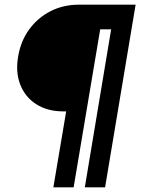

<svg xmlns="http://www.w3.org/2000/svg" viewBox="-20 -720 610 824"><path d="M209 84 264 -242H251Q184 -242 136 -272.5Q88 -303 67 -356.5Q46 -410 58 -478Q69 -544 105.5 -594Q142 -644 197 -672Q252 -700 319 -700H562L431 84H344L457 -594H410L296 84Z"/></svg>

Font: Figtree SemiBold
Style: Italic
Weight: 600
Italic angle: -9.5°
Foundry: Erik Kennedy
Version: Version 2.001;gftools[0.9.30]